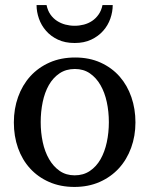

<svg xmlns="http://www.w3.org/2000/svg" viewBox="-20 -719 584 751"><path d="M405.8 -241.2Q405.8 -282.2 397.7 -319.8Q389.6 -357.4 373 -386.2Q356.4 -415 331.5 -432.1Q306.6 -449.2 272.9 -449.2Q238.3 -449.2 212.9 -432.1Q187.5 -415 171.1 -386.2Q154.8 -357.4 147 -319.8Q139.2 -282.2 139.2 -241.2Q139.2 -200.7 147.2 -163.1Q155.3 -125.5 171.9 -96.7Q188.5 -67.9 213.4 -50.5Q238.3 -33.2 272 -33.2Q306.2 -33.2 331.5 -50.3Q356.9 -67.4 373.3 -96.2Q389.6 -125 397.7 -162.6Q405.8 -200.2 405.8 -241.2ZM509.8 -240.2Q509.8 -187 492.9 -140.9Q476.1 -94.7 445.1 -60.8Q414.1 -26.9 369.9 -7.3Q325.7 12.2 271 12.2Q216.3 12.2 172.4 -7.1Q128.4 -26.4 97.7 -60.1Q66.9 -93.8 50.5 -139.9Q34.2 -186 34.2 -240.2Q34.2 -293.5 50.8 -339.8Q67.4 -386.2 98.6 -420.7Q129.9 -455.1 174.1 -474.6Q218.3 -494.1 273.9 -494.1Q329.6 -494.1 373.5 -474.1Q417.5 -454.1 447.8 -419.7Q478 -385.3 493.9 -339.1Q509.8 -293 509.8 -240.2ZM420.9 -699.2Q420.9 -672.9 411.6 -646.2Q402.3 -619.6 383.5 -598.4Q364.7 -577.1 336.9 -564Q309.1 -550.8 272 -550.8Q234.4 -550.8 206.5 -564Q178.7 -577.1 160.2 -598.4Q141.6 -619.6 132.3 -646.2Q123 -672.9 123 -699.2H162.1Q166.5 -677.7 177.2 -662.4Q188 -647 203.1 -637.2Q218.3 -627.4 235.8 -622.8Q253.4 -618.2 272 -618.2Q290.5 -618.2 308.1 -622.8Q325.7 -627.4 340.3 -637.2Q355 -647 365.7 -662.4Q376.5 -677.7 380.9 -699.2Z"/></svg>

Font: Charis SIL Afr
Style: Regular
Weight: 400
Foundry: SIL International
Version: Version 5.000